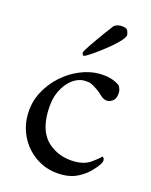

<svg xmlns="http://www.w3.org/2000/svg" viewBox="-101 -706 615 781"><g transform="rotate(15 206.5 -315.5)"><path d="M310 -639Q336 -639 340.5 -626.5Q345 -614 345 -610Q345 -601 331 -585Q317 -569 296 -551.5Q275 -534 253.5 -518Q232 -502 216 -492Q200 -482 197 -482Q192 -482 190.5 -486.5Q189 -491 189 -495Q189 -497 199 -513Q209 -529 224.5 -551Q240 -573 255.5 -594.5Q271 -616 283 -631Q284 -632 292 -635.5Q300 -639 310 -639ZM373 -377Q373 -351 361 -340.5Q349 -330 336 -330Q320 -330 306 -344Q292 -358 279 -366Q263 -377 253 -381Q243 -385 224 -385Q198 -385 172.5 -365.5Q147 -346 130.5 -310Q114 -274 114 -222Q114 -137 160 -97Q206 -57 272 -57Q313 -57 339.5 -76Q366 -95 376 -106Q377 -106 380.5 -102.5Q384 -99 384 -93Q384 -85 378 -75Q369 -61 350 -41.5Q331 -22 302 -7Q273 8 235 8Q176 8 131.5 -20Q87 -48 62.5 -93Q38 -138 38 -189Q38 -243 60.5 -286.5Q83 -330 118.5 -362Q154 -394 195.5 -411Q237 -428 275 -428Q329 -428 363 -404Q366 -401 369.5 -393Q373 -385 373 -377Z"/></g></svg>

Font: Amiri
Style: Regular
Weight: 400
Designer: Khaled Hosny
Version: Version 0.114